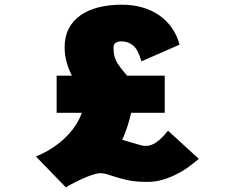

<svg xmlns="http://www.w3.org/2000/svg" viewBox="-20 -757 960 817"><path d="M695 -201 826 -81Q806 -64 782 -46.5Q758 -29 730 -15Q702 -1 671.5 8Q641 17 607 17Q553 17 518 8.5Q483 0 459 -8Q448 -12 434 -16Q420 -20 407 -20Q388 -20 348.5 -4Q309 12 260 40L133 -91Q174 -108 206.5 -130Q239 -152 263.5 -177Q288 -202 304 -227.5Q320 -253 328 -277H221V-435H286Q272 -462 263.5 -492.5Q255 -523 255 -555Q255 -601 272.5 -635Q290 -669 322 -691.5Q354 -714 398.5 -725.5Q443 -737 498 -737Q546 -737 587 -725Q628 -713 659.5 -690.5Q691 -668 712.5 -636.5Q734 -605 744 -567L582 -496Q567 -547 546 -564Q525 -581 496 -581Q481 -581 472 -574.5Q463 -568 463 -554Q463 -512 481.5 -485Q500 -458 521 -435H681V-277H538Q532 -249 522 -218.5Q512 -188 500 -162L521 -156L541 -150Q562 -144 576 -140Q590 -136 598 -136Q603 -136 611.5 -137Q620 -138 632.5 -144Q645 -150 660.5 -163.5Q676 -177 695 -201Z"/></svg>

Font: ChangwonDangamAsac Bold
Style: Regular
Weight: 700
Designer: Choi Chi-young, Lee Youngbeen, Kim Jungjin, Yoon Jihee, Han Dohee
Foundry: YoonDesign Inc.
Version: Version 1.010;Build 20210623